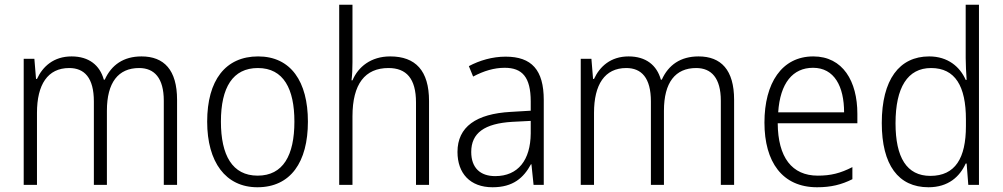

<svg xmlns="http://www.w3.org/2000/svg" viewBox="-20 -780 4230 810"><path d="M577 -542C501 -542 450 -506 422 -444H418C401 -505 355 -542 282 -542C206 -542 160 -499 136 -447H132L125 -532H80V0H136V-304C136 -423 181 -493 272 -493C336 -493 376 -452 376 -352V0H431V-313C431 -432 479 -493 567 -493C631 -493 671 -451 671 -355V0H727V-359C727 -485 672 -542 577 -542Z M1279 -267C1279 -436 1207 -542 1069 -542C931 -542 854 -441 854 -267C854 -96 932 10 1066 10C1206 10 1279 -96 1279 -267ZM912 -267C912 -411 962 -493 1068 -493C1177 -493 1222 -404 1222 -267C1222 -124 1174 -39 1067 -39C960 -39 912 -125 912 -267Z M1467 -517V-760H1411V0H1467V-289C1467 -426 1520 -493 1619 -493C1694 -493 1735 -449 1735 -348V0H1790V-354C1790 -482 1733 -542 1626 -542C1545 -542 1491 -498 1467 -441H1463C1466 -466 1467 -489 1467 -517Z M2113 -541C2057 -541 2003 -525 1958 -501L1976 -457C2021 -481 2065 -494 2109 -494C2183 -494 2219 -455 2219 -352V-313L2135 -308C1989 -300 1910 -245 1910 -139C1910 -49 1963 10 2058 10C2145 10 2189 -30 2220 -87H2222L2231 0H2274V-358C2274 -485 2223 -541 2113 -541ZM2141 -266 2219 -270V-217C2218 -105 2166 -37 2069 -37C2006 -37 1968 -72 1968 -139C1968 -219 2024 -259 2141 -266Z M2927 -542C2851 -542 2800 -506 2772 -444H2768C2751 -505 2705 -542 2632 -542C2556 -542 2510 -499 2486 -447H2482L2475 -532H2430V0H2486V-304C2486 -423 2531 -493 2622 -493C2686 -493 2726 -452 2726 -352V0H2781V-313C2781 -432 2829 -493 2917 -493C2981 -493 3021 -451 3021 -355V0H3077V-359C3077 -485 3022 -542 2927 -542Z M3411 -542C3278 -542 3205 -429 3205 -263C3205 -97 3280 10 3427 10C3486 10 3530 -1 3576 -24V-75C3525 -49 3485 -39 3430 -39C3321 -39 3262 -116 3261 -260H3597V-300C3597 -437 3536 -542 3411 -542ZM3410 -494C3500 -494 3541 -415 3541 -306H3263C3271 -430 3325 -494 3410 -494Z M3897 10C3981 10 4029 -35 4054 -90H4058L4065 0H4110V-760H4054V-535C4054 -508 4056 -473 4058 -443H4054C4030 -498 3979 -542 3900 -542C3774 -542 3700 -444 3700 -261C3700 -84 3770 10 3897 10ZM3905 -38C3805 -38 3758 -116 3758 -260C3758 -411 3809 -493 3908 -493C4010 -493 4055 -416 4055 -276V-248C4055 -113 4010 -38 3905 -38Z"/></svg>

Font: Noto Sans Malayalam SemiCondensed Light
Style: Regular
Weight: 300
Width: 4
Designer: Jelle Bosma - Monotype Design Team
Foundry: Monotype Imaging Inc.
Version: Version 2.104